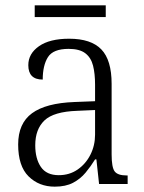

<svg xmlns="http://www.w3.org/2000/svg" viewBox="-20 -689 541 719"><path d="M185 10Q126 10 87 -28.5Q48 -67 48 -148Q48 -227 100 -265Q152 -303 259 -307L336 -310V-372Q336 -413 328.5 -443Q321 -473 299.5 -489.5Q278 -506 237 -506Q179 -506 159.5 -475Q140 -444 140 -391Q86 -391 86 -445Q86 -488 126 -516Q166 -544 239 -544Q321 -544 359.5 -504Q398 -464 398 -375V-111Q398 -62 409.5 -47Q421 -32 454 -32H458V0H351L341 -92H336Q320 -66 300.5 -42.5Q281 -19 253.5 -4.5Q226 10 185 10ZM200 -33Q240 -33 270.5 -54Q301 -75 318.5 -109.5Q336 -144 336 -185V-277L269 -274Q181 -271 146.5 -238Q112 -205 112 -145Q112 -95 133 -64Q154 -33 200 -33ZM110 -625V-669H376V-625Z"/></svg>

Font: Noto Serif SemiCondensed Light
Style: Regular
Weight: 300
Width: 4
Designer: Monotype Design Team
Foundry: Monotype Imaging Inc.
Version: Version 2.013